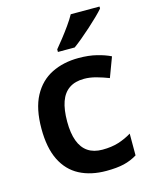

<svg xmlns="http://www.w3.org/2000/svg" viewBox="-116 -842 734 928"><g transform="rotate(-15 250.5 -378.0)"><path d="M300 10Q223 10 166.5 -19.5Q110 -49 79.5 -110.5Q49 -172 49 -268Q49 -368 82.5 -430.5Q116 -493 175 -522.5Q234 -552 310 -552Q361 -552 401 -542Q441 -532 469 -518L432 -419Q401 -431 370 -439.5Q339 -448 310 -448Q265 -448 235.5 -428Q206 -408 192 -368.5Q178 -329 178 -269Q178 -211 192.5 -172Q207 -133 236 -113.5Q265 -94 308 -94Q354 -94 389 -105Q424 -116 455 -135V-26Q424 -7 388.5 1.5Q353 10 300 10ZM473 -756Q461 -742 440.5 -722Q420 -702 395.5 -680Q371 -658 347.5 -638.5Q324 -619 306 -606H222V-619Q238 -638 258 -663.5Q278 -689 297.5 -716.5Q317 -744 329 -766H473Z"/></g></svg>

Font: Noto Sans Hebrew SemiBold
Style: Regular
Weight: 600
Designer: Monotype Design Team
Foundry: Monotype Imaging Inc.
Version: Version 2.003